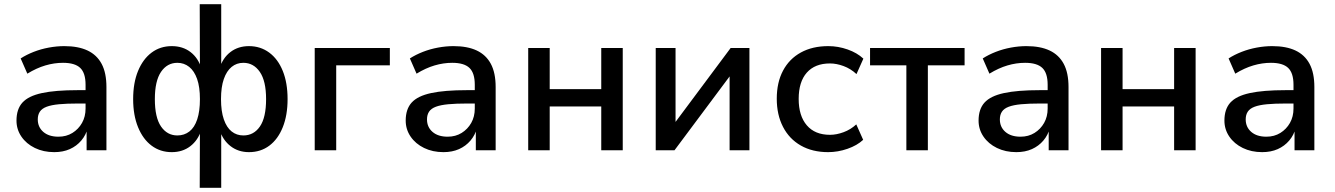

<svg xmlns="http://www.w3.org/2000/svg" viewBox="-20 -720 6395 920"><path d="M240 9Q188 9 147 -11Q106 -31 82.5 -65.5Q59 -100 59 -142Q59 -197 87.5 -228.5Q116 -260 180.5 -274Q245 -288 352 -288H405V-224H354Q300 -224 263 -220.5Q226 -217 203.5 -208.5Q181 -200 171 -185Q161 -170 161 -148Q161 -111 187.5 -88Q214 -65 260 -65Q298 -65 327 -83Q356 -101 373 -131Q390 -161 390 -200V-314Q390 -370 364.5 -394.5Q339 -419 282 -419Q240 -419 197.5 -406.5Q155 -394 111 -367L79 -440Q107 -458 141.5 -471.5Q176 -485 214 -492Q252 -499 288 -499Q355 -499 399.5 -478Q444 -457 467 -414Q490 -371 490 -303V0H395V-108H401Q392 -73 369.5 -46.5Q347 -20 314.5 -5.5Q282 9 240 9Z M937 180 938 -98H945Q929 -48 892 -19.5Q855 9 803 9Q748 9 706.5 -22Q665 -53 641.5 -110.5Q618 -168 618 -245Q618 -323 641.5 -380Q665 -437 706.5 -468Q748 -499 803 -499Q856 -499 893 -470.5Q930 -442 945 -392H938L937 -700H1040V-392H1032Q1047 -442 1084 -470.5Q1121 -499 1173 -499Q1228 -499 1270 -468Q1312 -437 1335 -380Q1358 -323 1358 -245Q1358 -168 1335 -110.5Q1312 -53 1270.5 -22Q1229 9 1173 9Q1122 9 1085 -19.5Q1048 -48 1032 -98H1040V180ZM830 -71Q863 -71 887.5 -90Q912 -109 925 -148Q938 -187 938 -245Q938 -303 924.5 -341.5Q911 -380 886.5 -399.5Q862 -419 830 -419Q781 -419 751.5 -375.5Q722 -332 722 -245Q722 -157 751.5 -114Q781 -71 830 -71ZM1146 -71Q1196 -71 1225.5 -114Q1255 -157 1255 -245Q1255 -332 1225 -375.5Q1195 -419 1146 -419Q1114 -419 1090 -399.5Q1066 -380 1052.5 -341.5Q1039 -303 1039 -245Q1039 -187 1052.5 -148Q1066 -109 1090 -90Q1114 -71 1146 -71Z M1488 0V-490H1848V-407H1591V0Z M2105 9Q2053 9 2012 -11Q1971 -31 1947.5 -65.5Q1924 -100 1924 -142Q1924 -197 1952.5 -228.5Q1981 -260 2045.5 -274Q2110 -288 2217 -288H2270V-224H2219Q2165 -224 2128 -220.5Q2091 -217 2068.5 -208.5Q2046 -200 2036 -185Q2026 -170 2026 -148Q2026 -111 2052.5 -88Q2079 -65 2125 -65Q2163 -65 2192 -83Q2221 -101 2238 -131Q2255 -161 2255 -200V-314Q2255 -370 2229.5 -394.5Q2204 -419 2147 -419Q2105 -419 2062.5 -406.5Q2020 -394 1976 -367L1944 -440Q1972 -458 2006.5 -471.5Q2041 -485 2079 -492Q2117 -499 2153 -499Q2220 -499 2264.5 -478Q2309 -457 2332 -414Q2355 -371 2355 -303V0H2260V-108H2266Q2257 -73 2234.5 -46.5Q2212 -20 2179.5 -5.5Q2147 9 2105 9Z M2511 0V-490H2614V-293H2861V-490H2964V0H2861V-210H2614V0Z M3122 0V-490H3217V-109H3197L3481 -490H3571V0H3476V-382H3497L3212 0Z M3948 9Q3873 9 3817.5 -22.5Q3762 -54 3732 -112Q3702 -170 3702 -247Q3702 -325 3732 -381.5Q3762 -438 3817.5 -468.5Q3873 -499 3949 -499Q3996 -499 4041.5 -483Q4087 -467 4117 -439L4084 -365Q4056 -391 4022 -403.5Q3988 -416 3957 -416Q3885 -416 3846 -372Q3807 -328 3807 -246Q3807 -165 3846 -119.5Q3885 -74 3957 -74Q3988 -74 4022 -86.5Q4056 -99 4083 -124L4116 -50Q4087 -23 4041 -7Q3995 9 3948 9Z M4323 0V-407H4149V-490H4602V-407H4426V0Z M4850 9Q4798 9 4757 -11Q4716 -31 4692.5 -65.5Q4669 -100 4669 -142Q4669 -197 4697.5 -228.5Q4726 -260 4790.5 -274Q4855 -288 4962 -288H5015V-224H4964Q4910 -224 4873 -220.5Q4836 -217 4813.5 -208.5Q4791 -200 4781 -185Q4771 -170 4771 -148Q4771 -111 4797.5 -88Q4824 -65 4870 -65Q4908 -65 4937 -83Q4966 -101 4983 -131Q5000 -161 5000 -200V-314Q5000 -370 4974.5 -394.5Q4949 -419 4892 -419Q4850 -419 4807.5 -406.5Q4765 -394 4721 -367L4689 -440Q4717 -458 4751.5 -471.5Q4786 -485 4824 -492Q4862 -499 4898 -499Q4965 -499 5009.5 -478Q5054 -457 5077 -414Q5100 -371 5100 -303V0H5005V-108H5011Q5002 -73 4979.5 -46.5Q4957 -20 4924.5 -5.5Q4892 9 4850 9Z M5256 0V-490H5359V-293H5606V-490H5709V0H5606V-210H5359V0Z M6028 9Q5976 9 5935 -11Q5894 -31 5870.5 -65.5Q5847 -100 5847 -142Q5847 -197 5875.5 -228.5Q5904 -260 5968.5 -274Q6033 -288 6140 -288H6193V-224H6142Q6088 -224 6051 -220.5Q6014 -217 5991.5 -208.5Q5969 -200 5959 -185Q5949 -170 5949 -148Q5949 -111 5975.5 -88Q6002 -65 6048 -65Q6086 -65 6115 -83Q6144 -101 6161 -131Q6178 -161 6178 -200V-314Q6178 -370 6152.5 -394.5Q6127 -419 6070 -419Q6028 -419 5985.5 -406.5Q5943 -394 5899 -367L5867 -440Q5895 -458 5929.5 -471.5Q5964 -485 6002 -492Q6040 -499 6076 -499Q6143 -499 6187.5 -478Q6232 -457 6255 -414Q6278 -371 6278 -303V0H6183V-108H6189Q6180 -73 6157.5 -46.5Q6135 -20 6102.5 -5.5Q6070 9 6028 9Z"/></svg>

Font: Nunito Sans 11pt SemiBold
Style: Regular
Weight: 600
Version: Version 3.101;gftools[0.9.27]